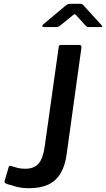

<svg xmlns="http://www.w3.org/2000/svg" viewBox="-20 -978 557 1008"><path d="M330 -169Q322 -108 298 -68Q274 -28 233.5 -9Q193 10 133 10Q94 10 65 2Q36 -6 20 -11Q10 -14 6.5 -17.5Q3 -21 4 -27L25 -99Q26 -105 29.5 -107Q33 -109 40 -106Q53 -102 70.5 -97Q88 -92 112 -92Q158 -92 181.5 -118Q205 -144 214 -204L288 -730Q289 -738 291.5 -740Q294 -742 300 -742H398Q410 -742 407 -724L330 -169ZM427 -846 382 -896Q375 -904 372 -903.5Q369 -903 359 -895L295 -843Q288 -838 284.5 -837Q281 -836 274 -836H210Q203 -836 202 -840.5Q201 -845 207 -850L325 -949Q332 -955 338 -956.5Q344 -958 353 -958H403Q411 -958 415 -953.5Q419 -949 422 -946L512 -847Q518 -840 517 -838Q516 -836 508 -836H444Q438 -836 434.5 -838.5Q431 -841 427 -846Z"/></svg>

Font: Libre Franklin Medium
Style: Italic
Weight: 500
Italic angle: -8°
Designer: Pablo Impallari, Rodrigo Fuenzalida, Nhung Nguyen
Foundry: Impallari Type
Version: Version 3.000